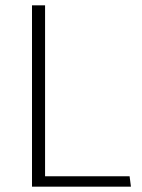

<svg xmlns="http://www.w3.org/2000/svg" viewBox="-20 -700 531 720"><path d="M471 0H100V-680H149V-39H466Z"/></svg>

Font: Palanquin Thin
Style: Regular
Weight: 250
Designer: Pria Ravichandran
Version: Version 1.001